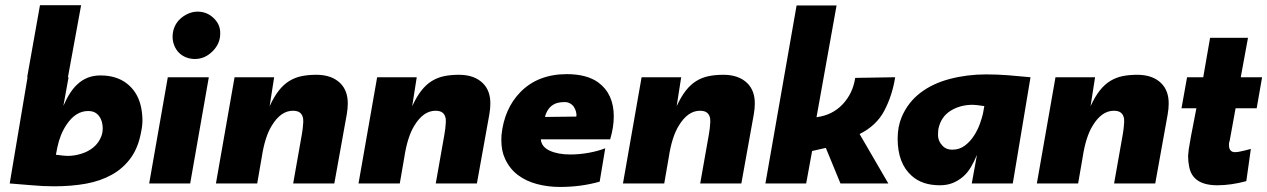

<svg xmlns="http://www.w3.org/2000/svg" viewBox="-20 -709 4898 742"><path d="M189.5 11Q146.5 11 103.8 7Q61 3 17.5 0L86.5 -410.5H85L134.5 -689H293.5L242.5 -410.5H245L225 -300Q250 -357.5 280 -384Q316 -417.5 368 -417.5Q429.5 -417.5 469.5 -386.8Q509.5 -356 523 -304Q530 -277 530.5 -245.5Q530.5 -223 525.5 -200Q515 -140 486 -99.5Q457 -59 413 -34.2Q369 -9.5 312.5 0.8Q256 11 189.5 11ZM241 -106.5Q267.5 -106.5 294.2 -114.8Q321 -123 341 -139.5Q361 -156 371 -181Q376.5 -194.5 377 -210.5Q377 -247.5 357 -267Q344 -280 321 -280Q272 -280 237 -227Q212 -190 201.5 -139L196 -111Q230 -106.5 241 -106.5Z M733 -481Q715.5 -481 699.5 -487.2Q683.5 -493.5 672 -504.8Q660.5 -516 653.8 -532.5Q647 -549 647 -566.5Q647 -587.5 654.5 -605Q662 -622.5 675.5 -635.2Q689 -648 706.8 -656Q724.5 -664 743.5 -664Q779.5 -664 805.2 -639.5Q831 -615 831 -583V-578.5Q831 -540 801.2 -510.5Q771.5 -481 733 -481ZM715 0H556.5L628.5 -410.5H787Z M1272 0H1113L1146.5 -189.5Q1150.5 -211 1152 -237.5L1151.5 -250.5Q1149 -265.5 1139.8 -273.2Q1130.5 -281 1112 -281Q1065 -281 1030 -223Q1003.5 -180 991.5 -101L974 0H814.5L886.5 -410.5H1039.5L1022 -298.5Q1039 -335.5 1057.5 -359Q1076 -382.5 1098 -396Q1120 -409.5 1145.8 -414.8Q1171.5 -420 1202.5 -420Q1262.5 -420 1295.5 -387Q1324.5 -358 1324 -308Q1324 -289.5 1320 -266.5Z M1823 0H1664L1697.5 -189.5Q1701.5 -211 1703 -237.5L1702.5 -250.5Q1700 -265.5 1690.8 -273.2Q1681.5 -281 1663 -281Q1616 -281 1581 -223Q1554.5 -180 1542.5 -101L1525 0H1365.5L1437.5 -410.5H1590.5L1573 -298.5Q1590 -335.5 1608.5 -359Q1627 -382.5 1649 -396Q1671 -409.5 1696.8 -414.8Q1722.5 -420 1753.5 -420Q1813.5 -420 1846.5 -387Q1875.5 -358 1875 -308Q1875 -289.5 1871 -266.5Z M2144 13.5Q2097.5 13.5 2055 2.2Q2012.5 -9 1981 -33Q1949.5 -57 1932 -95Q1917.5 -125.5 1917.5 -167L1918 -186.5Q1928.5 -289 1991 -353Q2059 -422.5 2171 -422.5Q2247 -422.5 2292 -390.5Q2352 -346.5 2352 -259Q2352 -217.5 2338 -170.5H2070Q2072.5 -141.5 2104.2 -126.8Q2136 -112 2184 -112Q2219 -112 2255 -118.5Q2291 -125 2319 -136L2297.5 -7Q2225.5 13.5 2144 13.5ZM2086 -257 2207 -258.5 2208 -265.5 2206 -277.5Q2203.5 -287 2198 -295.5Q2192.5 -304 2183.2 -309.2Q2174 -314.5 2163 -314.5Q2135 -314.5 2120 -305.5Q2095 -291.5 2086 -257Z M2845 0H2686L2719.5 -189.5Q2723.5 -211 2725 -237.5L2724.5 -250.5Q2722 -265.5 2712.8 -273.2Q2703.5 -281 2685 -281Q2638 -281 2603 -223Q2576.5 -180 2564.5 -101L2547 0H2387.5L2459.5 -410.5H2612.5L2595 -298.5Q2612 -335.5 2630.5 -359Q2649 -382.5 2671 -396Q2693 -409.5 2718.8 -414.8Q2744.5 -420 2775.5 -420Q2835.5 -420 2868.5 -387Q2897.5 -358 2897 -308Q2897 -289.5 2893 -266.5Z M3413 0H3228L3171.5 -137.5L3118.5 -125.5L3095.5 0H2938L3058.5 -688H3213L3135.5 -256Q3197 -264 3236.5 -306Q3276 -348 3285 -408L3439.5 -410.5Q3428.5 -341 3398.2 -282.5Q3368 -224 3302 -191Z M3612 7Q3544 7 3503.5 -29.5Q3449 -77.5 3449 -173.5Q3449 -220 3465 -257.5Q3489 -313.5 3536.5 -350Q3584 -386.5 3651 -404Q3718 -421.5 3790.5 -421.5Q3833.5 -421.5 3875.8 -418.2Q3918 -415 3962.5 -410.5L3894 0H3735.5L3755.5 -110.5Q3745 -85 3732.2 -63.2Q3719.5 -41.5 3701.5 -26Q3683.5 -10.5 3661.8 -1.8Q3640 7 3612 7ZM3660 -130.5Q3688 -130.5 3709 -146.5Q3730 -162.5 3744.2 -184.8Q3758.5 -207 3767 -231Q3775.5 -255 3778.8 -270.2Q3782 -285.5 3784 -299Q3750.5 -304 3739.5 -304Q3690 -304 3653 -280.5Q3616 -257 3606.5 -210.5Q3605.5 -205.5 3605 -188Q3605 -163 3624 -144Q3637.5 -130.5 3660 -130.5Z M4444.5 0H4285.5L4319 -189.5Q4323 -211 4324.5 -237.5L4324 -250.5Q4321.5 -265.5 4312.2 -273.2Q4303 -281 4284.5 -281Q4237.5 -281 4202.5 -223Q4176 -180 4164 -101L4146.5 0H3987L4059 -410.5H4212L4194.5 -298.5Q4211.5 -335.5 4230 -359Q4248.5 -382.5 4270.5 -396Q4292.5 -409.5 4318.2 -414.8Q4344 -420 4375 -420Q4435 -420 4468 -387Q4497 -358 4496.5 -308Q4496.5 -289.5 4492.5 -266.5Z M4684.5 7Q4588.5 7 4575.5 -65.5Q4571.5 -84.5 4571.5 -107L4574 -132Q4577 -156 4603.5 -290.5H4546L4567.5 -410.5H4630L4656.5 -563H4803L4775 -410.5H4857.5L4836.5 -290.5H4755L4731 -158.5L4731.5 -165.5Q4729 -156 4729.5 -148L4730 -140Q4734 -121 4752.5 -121Q4759 -121 4768.2 -122.5Q4777.5 -124 4789.8 -127.2Q4802 -130.5 4814 -133.5L4796.5 -9Q4737.5 7 4684.5 7Z"/></svg>

Font: Lucymar Sans ExtraBold
Style: Italic
Weight: 800
Italic angle: -10°
Foundry: The League of Moveable Type (original font) / Main changes by Cristiano Sobral with portions from Mirco Monsees
Version: Version 2.00;August 30, 2020;FontCreator 13.0.0.2681 64-bit